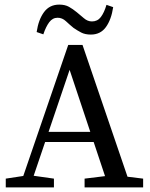

<svg xmlns="http://www.w3.org/2000/svg" viewBox="-20 -813 651 833"><path d="M5 0V-38L97 -52H115L214 -38V0ZM64 0 276 -618H338L549 0H452L282 -510L109 0ZM156 -197 171 -241H419L435 -197ZM347 0V-38L461 -52H487L601 -38V0ZM139 -674Q147 -728 171 -760.5Q195 -793 237 -793Q262 -793 279 -783.5Q296 -774 313 -760Q328 -748 344 -734Q360 -720 379 -720Q403 -720 417.5 -739Q432 -758 442 -792L471 -782Q463 -728 439.5 -695.5Q416 -663 374 -663Q349 -663 332 -672Q315 -681 299 -692Q282 -706 266 -721Q250 -736 230 -736Q208 -736 193.5 -716.5Q179 -697 168 -664Z"/></svg>

Font: Lisu Bosa
Style: Regular
Weight: 400
Designer: David Morse, Annie Olsen, Victor Gaultney, Frank Grießhammer (Latin)
Foundry: SIL International
Version: Version 2.000